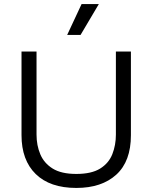

<svg xmlns="http://www.w3.org/2000/svg" viewBox="-20 -914 751 946"><path d="M356 12Q226 12 156 -56.5Q86 -125 86 -248V-660H160V-251Q160 -198 178.5 -154Q197 -110 239.5 -83.5Q282 -57 356 -57Q431 -57 473.5 -83.5Q516 -110 533.5 -154.5Q551 -199 551 -251V-660H625V-248Q625 -119 553 -53.5Q481 12 356 12ZM377 -742H311L382 -894H467Z"/></svg>

Font: Bricolage Grotesque 10pt Light
Style: Regular
Weight: 300
Designer: Mathieu Triay
Foundry: Atelier Triay
Version: Version 1.000; ttfautohint (v1.8.4.7-5d5b);gftools[0.9.32]